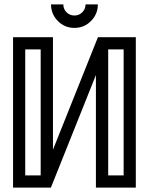

<svg xmlns="http://www.w3.org/2000/svg" viewBox="-20 -849 674 869"><path d="M594.7 0H414.1V-509.3L210.4 0H39.1V-680.7H219.7V-171.4L423.3 -680.7H594.7ZM164.1 -55.2V-625.5H94.2V-55.2ZM539.6 -55.2V-625.5H469.7V-55.2ZM316.9 -722.7Q272.9 -722.7 241.9 -753.9Q210.9 -785.2 210.9 -829.1H266.6Q266.6 -808.1 281.2 -793.5Q295.9 -778.8 316.9 -778.8Q337.9 -778.8 352.5 -793.5Q367.2 -808.1 367.2 -829.1H422.9Q422.9 -785.2 391.8 -753.9Q360.8 -722.7 316.9 -722.7Z"/></svg>

Font: X Company
Style: Regular
Weight: 400
Designer: GGBotNet
Foundry: GGBotNet
Version: 0.90